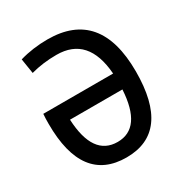

<svg xmlns="http://www.w3.org/2000/svg" viewBox="-166 -829 919 965"><g transform="rotate(-30 293.0 -346.5)"><path d="M293 9.8C462.9 9.8 548.8 -106.4 548.8 -341.8C548.8 -583 446.3 -703.1 244.1 -703.1C188 -703.1 133.3 -695.8 82 -680.7L95.7 -594.2C141.6 -606.9 191.9 -613.3 244.1 -613.3C366.7 -613.3 433.1 -539.1 444.3 -389.6H39.1C37.6 -371.6 37.1 -352.1 37.1 -332C37.1 -103 123 9.8 293 9.8ZM444.8 -296.9C436.5 -151.9 385.7 -80.1 293 -80.1C198.2 -80.1 147.5 -151.9 140.6 -296.9Z"/></g></svg>

Font: Cascadia Mono NF
Style: Regular
Weight: 400
Monospace: yes
Designer: Aaron Bell
Foundry: Saja Typeworks
Version: Version 2404.023